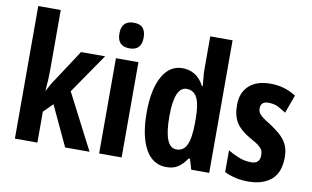

<svg xmlns="http://www.w3.org/2000/svg" viewBox="-78 -917 1759 1084"><g transform="rotate(10 801.5 -375.5)"><path d="M189 -426Q189 -388 187.5 -359.5Q186 -331 183 -296H184Q198 -322 206 -336.5Q214 -351 227 -369L343 -546H481L324 -318L488 0H348L241 -229L189 -177V0H60V-760H189Z M608 -761Q645 -761 661 -742Q677 -723 677 -687Q677 -614 608 -614Q538 -614 538 -687Q538 -761 608 -761ZM672 -546V0H543V-546Z M929 10Q851 10 809 -65Q767 -140 767 -274Q767 -407 808.5 -481.5Q850 -556 924 -556Q963 -556 995 -536.5Q1027 -517 1048 -476H1053Q1051 -506 1048.5 -527Q1046 -548 1046 -569V-760H1174V0H1071L1053 -60H1046Q1021 -24 995 -7Q969 10 929 10ZM968 -98Q1008 -98 1026.5 -136Q1045 -174 1046 -256V-288Q1046 -370 1027 -407.5Q1008 -445 967 -445Q897 -445 897 -275Q897 -98 968 -98Z M1579 -160Q1579 -72 1530 -31Q1481 10 1398 10Q1360 10 1327 2.5Q1294 -5 1262 -20V-145Q1289 -128 1324 -114Q1359 -100 1396 -100Q1446 -100 1446 -149Q1446 -161 1443 -172Q1440 -183 1424 -197.5Q1408 -212 1369 -233Q1313 -264 1287.5 -303Q1262 -342 1262 -405Q1262 -476 1305.5 -516Q1349 -556 1428 -556Q1467 -556 1502 -546.5Q1537 -537 1575 -514L1537 -409Q1512 -425 1490 -436.5Q1468 -448 1435 -448Q1391 -448 1391 -408Q1391 -396 1395.5 -386Q1400 -376 1415.5 -363Q1431 -350 1465 -330Q1495 -310 1521.5 -287.5Q1548 -265 1563.5 -235Q1579 -205 1579 -160Z"/></g></svg>

Font: Noto Sans Telugu ExtraCondensed
Style: Bold
Weight: 700
Width: 2
Designer: Jelle Bosma - Monotype Design Team
Foundry: Monotype Imaging Inc.
Version: Version 2.005; ttfautohint (v1.8.4.7-5d5b)